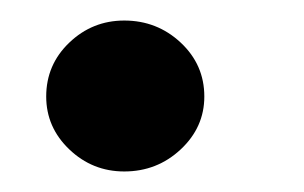

<svg xmlns="http://www.w3.org/2000/svg" viewBox="-20 -156 296 187"><path d="M101 11Q70 11 47.5 -10.5Q25 -32 25 -62Q25 -93 47.5 -114.5Q70 -136 101 -136Q133 -136 156 -114.5Q179 -93 179 -62Q179 -32 156 -10.5Q133 11 101 11Z"/></svg>

Font: Alumni Sans Thin Black
Style: Italic
Weight: 900
Italic angle: -8°
Version: Version 1.016